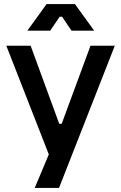

<svg xmlns="http://www.w3.org/2000/svg" viewBox="-20 -720 592 940"><path d="M272 -638H284L330 -570H441L347 -700H208L114 -570H226ZM423 -496 282 -114H270L130 -496H11L219 36L150 200H269L542 -496Z"/></svg>

Font: Space Text SemiBold
Style: Regular
Weight: 600
Designer: Florian Karsten (Space Text), Colophon Foundry (Space Mono)
Foundry: Florian Karsten
Version: Version 1.003;PS 001.003;hotconv 1.0.88;makeotf.lib2.5.64775